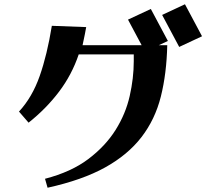

<svg xmlns="http://www.w3.org/2000/svg" viewBox="-20 -822 1040 900"><path d="M847 -802 927 -652 820 -602 740 -752ZM687 -780 767 -630 724 -610H764Q761 -477 734 -369.5Q707 -262 643 -179Q579 -96 472.5 -37Q366 22 203 58L191 16Q314 -16 394 -76.5Q474 -137 521.5 -212.5Q569 -288 588 -372Q607 -456 607 -535V-567H349Q317 -472 257 -392.5Q197 -313 114 -247L69 -299Q131 -366 166 -465.5Q201 -565 223 -701L384 -695Q382 -683 378 -662.5Q374 -642 367 -610H644L580 -730Z"/></svg>

Font: Cafe24 ClassicType
Style: Regular
Weight: 400
Designer: Cafe24 thkim, hmlim, mnelim & 4IR
Foundry: Cafe24
Version: Version 1.000